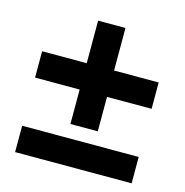

<svg xmlns="http://www.w3.org/2000/svg" viewBox="-89 -649 705 732"><g transform="rotate(15 264.0 -283.0)"><path d="M210 -158V-294H34V-398H210V-566H318V-398H494V-294H318V-158ZM34 0V-104H494V0Z"/></g></svg>

Font: Toshiba Sans
Style: Bold
Weight: 700
Designer: Paul D. Hunt
Foundry: Toshiba Corporation
Version: Version 2.020;PS 2.0;hotconv 1.0.86;makeotf.lib2.5.63406